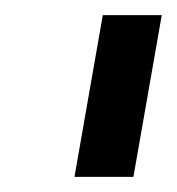

<svg xmlns="http://www.w3.org/2000/svg" viewBox="-20 -695 234 254"><path d="M78.5 -461 116 -675H194L156.5 -461Z"/></svg>

Font: Anybody UltraExpanded Regular
Style: Italic
Weight: 400
Width: 9
Italic angle: -10°
Designer: Tyler Finck
Foundry: Etcetera Type Company
Version: Version 1.010; ttfautohint (v1.8.3) -l 8 -r 50 -G 200 -x 14 